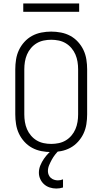

<svg xmlns="http://www.w3.org/2000/svg" viewBox="-20 -864 590 1106"><path d="M275 12Q247 12 218.5 6.5Q190 1 165 -12.5Q140 -26 120.5 -47.5Q101 -69 89 -94.5Q77 -120 72.5 -148.5Q68 -177 68 -205V-465Q68 -493 72.5 -521.5Q77 -550 89 -575.5Q101 -601 120.5 -622.5Q140 -644 165 -657.5Q190 -671 218.5 -676.5Q247 -682 275 -682Q303 -682 331.5 -676.5Q360 -671 385 -657.5Q410 -644 429.5 -622.5Q449 -601 461 -575.5Q473 -550 477.5 -521.5Q482 -493 482 -465V-205Q482 -177 477.5 -148.5Q473 -120 461 -94.5Q449 -69 429.5 -47.5Q410 -26 385 -12.5Q360 1 331.5 6.5Q303 12 275 12ZM275 -35Q297 -35 318.5 -39.5Q340 -44 358.5 -55Q377 -66 391.5 -83Q406 -100 414.5 -120Q423 -140 426.5 -161.5Q430 -183 430 -205V-465Q430 -487 426.5 -508.5Q423 -530 414.5 -550Q406 -570 391.5 -587Q377 -604 358.5 -615Q340 -626 318.5 -630.5Q297 -635 275 -635Q253 -635 231.5 -630.5Q210 -626 191.5 -615Q173 -604 158.5 -587Q144 -570 135.5 -550Q127 -530 123.5 -508.5Q120 -487 120 -465V-205Q120 -183 123.5 -161.5Q127 -140 135.5 -120Q144 -100 158.5 -83Q173 -66 191.5 -55Q210 -44 231.5 -39.5Q253 -35 275 -35ZM304 222Q285 222 266.5 216Q248 210 234 197.5Q220 185 212 167.5Q204 150 204 131Q204 109 212.5 88.5Q221 68 233.5 50Q246 32 261.5 16.5Q277 1 295 -12H322V0Q309 12 298 26Q287 40 278.5 55.5Q270 71 263 87.5Q256 104 256 122Q256 133 260.5 143.5Q265 154 273 161Q281 168 292 171.5Q303 175 313 175Q321 175 328.5 173.5Q336 172 343 169V216Q334 219 324 220.5Q314 222 304 222ZM436 -796H114V-844H436Z"/></svg>

Font: Lode Dark
Style: Regular
Weight: 400
Monospace: yes
Designer: Belleve Invis
Foundry: Belleve Invis
Version: Version 29.2.0; ttfautohint (v1.8.3)